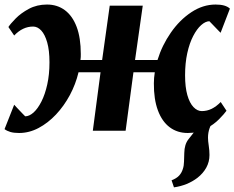

<svg xmlns="http://www.w3.org/2000/svg" viewBox="-23 -576 1033 846"><path d="M743.5 249.5 733 218.5Q755 210 766.2 197.8Q777.5 185.5 782.5 169Q787.5 154.5 787.8 136.5Q788 118.5 789 98.5Q789.5 60 807.8 37.2Q826 14.5 841 -5L922 -49.5Q907.5 -31 900.5 -11.2Q893.5 8.5 893.5 30.5Q893.5 45 896.8 66.2Q900 87.5 900 107Q900 137 886 162.5Q872 188 847 207.5Q825.5 224 799 234.8Q772.5 245.5 743.5 249.5ZM61 10Q38 10 22.8 5.5Q7.5 1 -3 -7L39.5 -114.5Q44.5 -109 50.8 -102.2Q57 -95.5 63.5 -88.8Q70 -82 76.2 -75.5Q82.5 -69 88 -63.5Q106 -63.5 124.8 -80.2Q143.5 -97 159.5 -128.5Q175.5 -160 185.2 -203.8Q195 -247.5 195 -301.5Q195 -354 185 -389Q175 -424 158.8 -441.5Q142.5 -459 123 -459Q100 -459 79.2 -449.2Q58.5 -439.5 39.5 -419.5L14 -457Q23 -471 46 -494.5Q69 -518 104.2 -537Q139.5 -556 184 -556Q229.5 -556 263 -531Q296.5 -506 314.8 -457.5Q333 -409 333 -338Q333 -331.5 332.8 -324.8Q332.5 -318 331.5 -311.5H427L460.5 -551H606L572 -311.5H671Q691 -376.5 729.8 -432.2Q768.5 -488 819.8 -522Q871 -556 927 -556Q949.5 -556 965 -551.5Q980.5 -547 990 -538L949 -431.5Q943.5 -437 937.2 -443.5Q931 -450 924.2 -457Q917.5 -464 911.2 -470.5Q905 -477 899.5 -482.5Q882 -482 863.2 -465.2Q844.5 -448.5 828.2 -417.2Q812 -386 802.2 -342Q792.5 -298 792.5 -244Q792.5 -192 802.5 -157Q812.5 -122 829.5 -104.2Q846.5 -86.5 866 -86.5Q889 -86.5 909.5 -96.5Q930 -106.5 949.5 -126.5L975 -88Q965.5 -74.5 942.5 -51Q919.5 -27.5 884.5 -8.8Q849.5 10 804.5 10Q758.5 10 724.8 -15.2Q691 -40.5 672.8 -89.5Q654.5 -138.5 655 -209Q655 -220.5 656 -232.8Q657 -245 659 -257.5H565L530.5 0H386L420 -257.5H323Q310.5 -205 284.8 -157Q259 -109 223.8 -71.5Q188.5 -34 147 -12Q105.5 10 61 10Z"/></svg>

Font: Merriweather 28pt ExtraBold
Style: Italic
Weight: 800
Italic angle: -7.8°
Version: Version 2.101